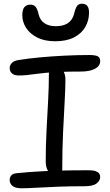

<svg xmlns="http://www.w3.org/2000/svg" viewBox="-20 -1002 591 1033"><path d="M80 -596Q57 -596 44.5 -607Q32 -618 32 -636Q32 -650 43 -662.5Q54 -675 80 -679Q128 -687 192 -693Q256 -699 325.5 -702.5Q395 -706 460 -706Q493 -706 506 -699Q519 -692 519 -673Q519 -647 491 -632Q463 -617 414 -617Q349 -617 302.5 -615Q256 -613 224 -610Q192 -607 168 -603.5Q144 -600 123.5 -598Q103 -596 80 -596ZM283 -56Q258 -56 242 -77Q226 -98 226 -133Q226 -220 230.5 -303Q235 -386 239 -462Q243 -538 243 -600Q243 -624 250.5 -636.5Q258 -649 276 -649Q299 -649 315.5 -627.5Q332 -606 332 -575Q332 -530 328 -458Q324 -386 319.5 -293.5Q315 -201 315 -93Q315 -56 283 -56ZM97 11Q63 11 47.5 -1.5Q32 -14 32 -34Q32 -48 40.5 -58Q49 -68 68 -70Q105 -74 141 -76.5Q177 -79 214 -81Q251 -83 290 -84Q329 -85 370.5 -85.5Q412 -86 457 -86Q482 -86 495 -81Q508 -76 513.5 -68.5Q519 -61 519 -50Q519 -30 499.5 -15Q480 0 435 0Q358 0 291.5 2.5Q225 5 175.5 8Q126 11 97 11ZM277 -780Q220 -780 180.5 -800Q141 -820 120.5 -852Q100 -884 100 -920Q100 -951 111.5 -964Q123 -977 144 -977Q161 -977 171 -966Q181 -955 188 -924Q196 -892 220 -876.5Q244 -861 280 -861Q318 -861 343 -876Q368 -891 378 -925Q386 -959 395 -970.5Q404 -982 421 -982Q440 -982 449.5 -970.5Q459 -959 459 -934Q459 -892 439 -857Q419 -822 378.5 -801Q338 -780 277 -780Z"/></svg>

Font: Shantell Sans
Style: Regular
Weight: 400
Designer: Stephen Nixon, Anya Danilova, Shantell Martin
Foundry: Arrow Type
Version: Version 1.008;[ac192a2d6]